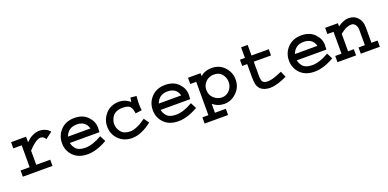

<svg xmlns="http://www.w3.org/2000/svg" viewBox="-7 -1375 4702 2329"><g transform="rotate(-20 2344.0 -210.0)"><path d="M69.3 -442.4H262.7V-370.1Q290 -396.5 309.1 -411.1Q328.1 -425.8 364.3 -440.9Q400.4 -456.1 439.5 -456.1Q473.6 -456.1 502.9 -444.3Q532.2 -432.6 543.9 -422.9Q555.7 -413.1 572.3 -396.5L485.4 -330.1Q460.9 -372.1 422.9 -372.1Q411.1 -372.1 397.9 -367.7Q384.8 -363.3 372.1 -356.4Q359.4 -349.6 346.2 -339.8Q333 -330.1 322.3 -320.8Q311.5 -311.5 300.3 -300.8Q289.1 -290 282.2 -283.2Q275.4 -276.4 269.5 -269.5L262.7 -262.7V-80.1H443.4V0H60.5V-80.1H177.7V-362.3H69.3Z M1109.4 -140.6 1148.4 -65.4Q1011.7 13.7 895.5 13.7Q778.3 13.7 711.9 -53.7Q645.5 -121.1 645.5 -218.8Q645.5 -317.4 712.4 -386.7Q779.3 -456.1 888.7 -456.1Q997.1 -456.1 1059.1 -392.1Q1121.1 -328.1 1121.1 -249Q1121.1 -215.8 1118.2 -189.5H735.4Q740.2 -168.9 746.6 -154.8Q752.9 -140.6 769 -118.2Q785.2 -95.7 817.4 -83Q849.6 -70.3 893.6 -70.3Q990.2 -70.3 1109.4 -140.6ZM741.2 -269.5H1031.2Q1003.9 -372.1 889.6 -372.1Q779.3 -372.1 741.2 -269.5Z M1615.2 -456.1 1691.4 -448.2Q1685.5 -395.5 1685.5 -350.6Q1685.5 -309.6 1691.4 -264.6L1609.4 -253.9Q1604.5 -284.2 1600.6 -299.3Q1596.7 -314.5 1584.5 -334.5Q1572.3 -354.5 1546.9 -363.3Q1521.5 -372.1 1481.4 -372.1Q1432.6 -372.1 1397.9 -355Q1363.3 -337.9 1347.7 -312Q1332 -286.1 1325.7 -263.7Q1319.3 -241.2 1319.3 -221.7Q1319.3 -163.1 1357.9 -116.7Q1396.5 -70.3 1474.6 -70.3Q1509.8 -70.3 1549.8 -85.9Q1589.8 -101.6 1615.7 -117.2Q1641.6 -132.8 1678.7 -159.2L1725.6 -92.8Q1586.9 13.7 1470.7 13.7Q1365.2 13.7 1297.4 -53.7Q1229.5 -121.1 1229.5 -220.7Q1229.5 -313.5 1293.9 -384.8Q1358.4 -456.1 1467.8 -456.1Q1543 -456.1 1606.4 -402.3Z M2281.2 -140.6 2320.3 -65.4Q2183.6 13.7 2067.4 13.7Q1950.2 13.7 1883.8 -53.7Q1817.4 -121.1 1817.4 -218.8Q1817.4 -317.4 1884.3 -386.7Q1951.2 -456.1 2060.5 -456.1Q2168.9 -456.1 2231 -392.1Q2293 -328.1 2293 -249Q2293 -215.8 2290 -189.5H1907.2Q1912.1 -168.9 1918.5 -154.8Q1924.8 -140.6 1940.9 -118.2Q1957 -95.7 1989.3 -83Q2021.5 -70.3 2065.4 -70.3Q2162.1 -70.3 2281.2 -140.6ZM1913.1 -269.5H2203.1Q2175.8 -372.1 2061.5 -372.1Q1951.2 -372.1 1913.1 -269.5Z M2353.5 -442.4H2515.6V-405.3Q2575.2 -456.1 2661.1 -456.1Q2761.7 -456.1 2825.7 -386.7Q2889.6 -317.4 2889.6 -226.6Q2889.6 -126 2819.8 -59.6Q2750 6.8 2662.1 6.8Q2579.1 6.8 2515.6 -46.9V68.4H2656.2V148.4H2353.5V68.4H2430.7V-362.3H2353.5ZM2511.7 -228.5Q2511.7 -159.2 2558.6 -118.2Q2605.5 -77.1 2660.2 -77.1Q2717.8 -77.1 2758.8 -120.1Q2799.8 -163.1 2799.8 -226.6Q2799.8 -284.2 2763.7 -328.1Q2727.5 -372.1 2661.1 -372.1Q2596.7 -372.1 2554.2 -329.6Q2511.7 -287.1 2511.7 -228.5Z M3085 -569.3H3169.9V-432.6H3392.6V-352.5H3169.9V-188.5Q3169.9 -161.1 3170.4 -149.4Q3170.9 -137.7 3174.8 -118.7Q3178.7 -99.6 3186 -91.8Q3193.4 -84 3208.5 -77.1Q3223.6 -70.3 3246.1 -70.3Q3273.4 -70.3 3302.7 -77.1Q3332 -84 3350.1 -90.8Q3368.2 -97.7 3406.2 -113.3L3437.5 -126L3469.7 -48.8Q3334 13.7 3253.9 13.7Q3168.9 13.7 3126 -30.3Q3099.6 -58.6 3092.3 -95.2Q3085 -131.8 3085 -188.5V-352.5H3020.5V-432.6H3085Z M4039.1 -140.6 4078.1 -65.4Q3941.4 13.7 3825.2 13.7Q3708 13.7 3641.6 -53.7Q3575.2 -121.1 3575.2 -218.8Q3575.2 -317.4 3642.1 -386.7Q3709 -456.1 3818.4 -456.1Q3926.8 -456.1 3988.8 -392.1Q4050.8 -328.1 4050.8 -249Q4050.8 -215.8 4047.9 -189.5H3665Q3669.9 -168.9 3676.3 -154.8Q3682.6 -140.6 3698.7 -118.2Q3714.8 -95.7 3747.1 -83Q3779.3 -70.3 3823.2 -70.3Q3919.9 -70.3 4039.1 -140.6ZM3670.9 -269.5H3960.9Q3933.6 -372.1 3819.3 -372.1Q3709 -372.1 3670.9 -269.5Z M4124 -442.4H4288.1V-401.4Q4366.2 -456.1 4429.7 -456.1Q4502 -456.1 4545.9 -407.2Q4589.8 -358.4 4589.8 -280.3V-80.1H4668.9V0H4422.9V-80.1H4504.9V-276.4Q4504.9 -317.4 4485.4 -344.7Q4465.8 -372.1 4431.6 -372.1Q4406.2 -372.1 4377 -359.9Q4347.7 -347.7 4334 -338.4Q4320.3 -329.1 4288.1 -305.7V-80.1H4362.3V0H4122.1V-80.1H4203.1V-362.3H4124Z"/></g></svg>

Font: Thabit-Bold
Style: Bold
Weight: 700
Designer: Regenerated by Nadim Shaikli
Foundry: MAK Alagha
Version: 0.01